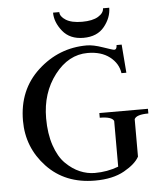

<svg xmlns="http://www.w3.org/2000/svg" viewBox="-54 -801 725 858"><g transform="rotate(-5 308.5 -372.0)"><path d="M342 -630Q281 -630 248.5 -670.5Q216 -711 216 -754H244Q244 -734 269.5 -718Q295 -702 342 -702Q389 -702 414.5 -717.5Q440 -733 440 -754H468Q468 -710 436 -670Q404 -630 342 -630ZM354 -561Q268 -561 206 -480.5Q144 -400 144 -286Q144 -217 162 -164Q180 -111 210 -81.5Q240 -52 273 -38Q306 -24 340 -24Q396 -24 446 -43V-248Q437 -268 383 -268V-289H601V-268Q547 -268 538 -248V-80Q521 -48 469.5 -19Q418 10 338 10Q204 10 122 -77Q40 -164 40 -284Q40 -423 134 -509Q228 -595 353 -595Q382 -595 425 -580Q468 -565 474 -565Q486 -565 486 -585H509L519 -458H497Q491 -502 453 -531.5Q415 -561 354 -561Z"/></g></svg>

Font: Judson
Style: Regular
Weight: 400
Version: Version 20110429